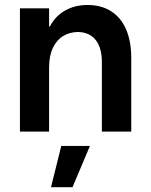

<svg xmlns="http://www.w3.org/2000/svg" viewBox="-20 -538 618 785"><path d="M61.5 -503.9H180.7V-429.7H184.1Q204.6 -470.7 244.9 -494.1Q285.2 -517.6 337.9 -517.6Q394.5 -517.6 434.8 -491.7Q475.1 -465.8 495.8 -417.2Q516.6 -368.7 516.6 -301.8V0H396.5V-282.2Q397 -341.8 371.3 -374.3Q345.7 -406.7 297.9 -407.2Q265.1 -406.7 238.8 -391.1Q212.4 -375.5 196.5 -342.8Q180.7 -310.1 180.7 -261.7V0H61.5ZM276.4 227.5H188.5L230.5 58.6H347.7Z"/></svg>

Font: Wanted Sans SemiBold
Style: Regular
Weight: 600
Designer: Original Design by Kil Hyung-jin and Kang Hanbin, Wanted Lab, Inc; Hangeul from Source Han Sans by Jang Soo-young and Ka
Foundry: Wanted Lab, Inc.
Version: Version 1.003